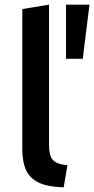

<svg xmlns="http://www.w3.org/2000/svg" viewBox="-20 -796 405 826"><path d="M254 10Q185 8 146.5 -10.5Q108 -29 92 -64.5Q76 -100 76 -153V-757L191 -776V-172Q191 -128 206.5 -109Q222 -90 270 -85ZM264 -543V-776H365L336 -543Z"/></svg>

Font: Ubuntu Sans SemiBold
Style: Regular
Weight: 600
Designer: Dalton Maag Ltd
Foundry: Dalton Maag Ltd
Version: Version 1.006; ttfautohint (v1.8.4.7-5d5b)